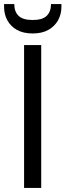

<svg xmlns="http://www.w3.org/2000/svg" viewBox="-44 -921 321 941"><path d="M74 0V-700H158V0ZM116 -757Q70 -757 39 -774.5Q8 -792 -8 -821.5Q-24 -851 -24 -887V-901H26Q26 -864 47 -843.5Q68 -823 116 -823Q164 -823 185 -843.5Q206 -864 206 -901H257V-887Q257 -851 240.5 -821.5Q224 -792 193 -774.5Q162 -757 116 -757Z"/></svg>

Font: DM Sans 20pt
Style: Regular
Weight: 400
Version: Version 4.004;gftools[0.9.30]